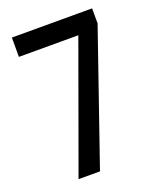

<svg xmlns="http://www.w3.org/2000/svg" viewBox="-130 -863 702 850"><g transform="rotate(-20 220.5 -438.0)"><path d="M92 -93H193L407 -712V-783H29V-692H309Z"/></g></svg>

Font: Noto Sans Kannada UI ExtraCondensed Medium
Style: Regular
Weight: 500
Width: 2
Designer: Jelle Bosma - Monotype Design Team
Foundry: Monotype Imaging Inc.
Version: Version 2.005